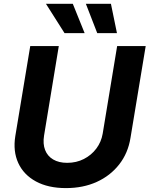

<svg xmlns="http://www.w3.org/2000/svg" viewBox="-20 -967 777 998"><path d="M322.8 10.7Q230.5 10.7 166.7 -23.9Q103 -58.6 75 -119.6Q46.9 -180.7 59.6 -259.8L137.2 -727.5H285.6L209 -262.2Q202.1 -219.2 214.4 -187.5Q226.6 -155.8 256.1 -138.2Q285.6 -120.6 329.1 -120.6Q377 -120.6 416 -140.6Q455.1 -160.6 480.7 -194.8Q506.3 -229 513.7 -272L588.9 -727.5H737.3L658.2 -250Q645.5 -170.9 599.4 -112.1Q553.2 -53.2 482.4 -21.2Q411.6 10.7 322.8 10.7ZM485.4 -794.9 426.3 -947.3H556.6L587.9 -794.9ZM315.4 -794.9 218.8 -947.3H358.4L419.9 -794.9Z"/></svg>

Font: Inter 20pt
Style: Bold Italic
Weight: 700
Italic angle: -9.3988°
Version: Version 4.001;git-66647c0bb